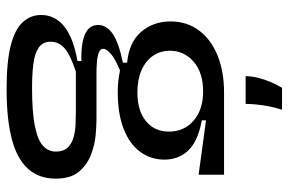

<svg xmlns="http://www.w3.org/2000/svg" viewBox="-170 -568 895 596"><g transform="rotate(90 278.0 -269.5)"><path d="M256 158Q170 158 120 145Q70 132 48 107.5Q26 83 26 51Q26 8 61 -20.5Q96 -49 169 -62V-74Q112 -73 84.5 -86Q57 -99 57 -126Q57 -152 84 -171Q111 -190 174 -203V-216Q111 -222 78.5 -259.5Q46 -297 46 -351Q46 -401 73.5 -438.5Q101 -476 151 -496.5Q201 -517 267 -517H522V-438L353 -461V-448Q418 -436 446.5 -406Q475 -376 475 -332Q475 -290 451 -257Q427 -224 380 -205.5Q333 -187 265 -187Q248 -187 233 -188.5Q218 -190 198 -194Q162 -179 146.5 -165.5Q131 -152 131 -142Q131 -133 142 -128.5Q153 -124 170.5 -122.5Q188 -121 205 -121H350Q368 -121 398 -118.5Q428 -116 459.5 -104Q491 -92 512.5 -66.5Q534 -41 534 6Q534 58 503 92Q472 126 410.5 142Q349 158 256 158ZM252 79Q326 79 369.5 70.5Q413 62 431.5 45.5Q450 29 450 5Q450 -18 438 -31Q426 -44 407 -49.5Q388 -55 367 -56Q346 -57 328 -57H202Q150 -40 129.5 -22Q109 -4 109 21Q109 46 127.5 58.5Q146 71 178.5 75Q211 79 252 79ZM266 -248Q323 -248 355.5 -274.5Q388 -301 388 -346Q388 -393 354 -422.5Q320 -452 263 -452Q205 -452 171 -422.5Q137 -393 137 -349Q137 -319 153 -296Q169 -273 198 -260.5Q227 -248 266 -248ZM320 -697Q312 -671 308.5 -650.5Q305 -630 303.5 -613.5Q302 -597 302 -584H216Q216 -602 221 -622.5Q226 -643 234.5 -662.5Q243 -682 252 -697Z"/></g></svg>

Font: Bricolage Grotesque 72pt
Style: Regular
Weight: 400
Version: Version 1.001;gftools[0.9.33.dev8+g029e19f]